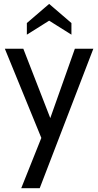

<svg xmlns="http://www.w3.org/2000/svg" viewBox="-20 -746 516 1008"><path d="M91.5 242 197 -22 5.5 -490H102.5L244 -126L373 -490H470L188.5 242ZM121 -564V-625L238 -725.5L355 -625V-564L238 -637.5Z"/></svg>

Font: Cabin
Style: Regular
Weight: 400
Width: 4
Designer: Pablo Impallari
Foundry: Pablo Impallari. http://www.impallari.com Igino Marini. http://www.ikern.com
Version: Version 3.001